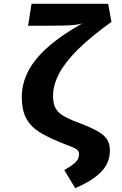

<svg xmlns="http://www.w3.org/2000/svg" viewBox="-20 -762 640 1008"><path d="M548 -742 565 -647Q456 -569 388.5 -501.8Q321 -434.5 289.8 -374.8Q258.5 -315 258.5 -259Q258.5 -221 270 -197Q281.5 -173 310 -155.5Q338.5 -138 389 -119Q452.5 -95 489 -75Q525.5 -55 541.2 -31.2Q557 -7.5 557 28.5Q557 92 512.2 139Q467.5 186 375 226L317.5 131Q352 111.5 373.5 93Q395 74.5 395 47Q395 36 389 28.5Q383 21 368.2 14Q353.5 7 327 -2.5Q248.5 -32.5 196.8 -62.5Q145 -92.5 119.8 -136.8Q94.5 -181 94.5 -253Q94.5 -320.5 126.2 -384.5Q158 -448.5 228.5 -512Q299 -575.5 415 -641Q401 -634.5 374.8 -631.5Q348.5 -628.5 312.5 -627.8Q276.5 -627 233 -627H127.5L145.5 -742Z"/></svg>

Font: Fira Code Light
Style: Bold
Weight: 700
Monospace: yes
Version: Version 5.002